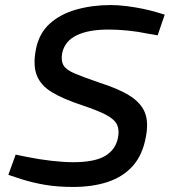

<svg xmlns="http://www.w3.org/2000/svg" viewBox="-20 -730 672 760"><path d="M269 10Q209 10 160.5 2Q112 -6 64 -21L13 -38L42 -118L86 -109Q135 -99 183.5 -93.5Q232 -88 270 -88Q355 -88 396.5 -113Q438 -138 447 -185Q453 -215 443.5 -236Q434 -257 401.5 -274.5Q369 -292 306 -313Q230 -338 185.5 -365Q141 -392 125.5 -432Q110 -472 122 -534Q134 -597 176 -635.5Q218 -674 281.5 -692Q345 -710 418 -710Q447 -710 479.5 -706Q512 -702 544 -695.5Q576 -689 602 -681L632 -672L604 -590L564 -597Q526 -605 486 -609Q446 -613 409 -613Q330 -613 283 -590Q236 -567 226 -519Q221 -490 231 -472Q241 -454 275 -439.5Q309 -425 373 -403Q449 -379 493.5 -351Q538 -323 553.5 -284.5Q569 -246 557 -186Q544 -116 505.5 -73Q467 -30 407 -10Q347 10 269 10Z"/></svg>

Font: REM
Style: Italic
Weight: 400
Italic angle: -11°
Designer: Octavio Pardo
Foundry: Ashler Design
Version: Version 1.005;gftools[0.9.28]